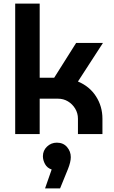

<svg xmlns="http://www.w3.org/2000/svg" viewBox="-20 -750 638 1074"><path d="M65 0V-730H202V-315H283L406 -510H556L416 -294Q481 -267 517 -211Q553 -155 553 -86V0H416V-86Q416 -117 400.5 -142.5Q385 -168 360 -183Q335 -198 304 -198H202V0ZM232 304 269 198Q244 190 232 168Q220 146 220 124Q220 92 243 70Q266 48 298 48Q334 48 355 72.5Q376 97 376 129Q376 156 360 196L316 304Z"/></svg>

Font: MuseoModerno Thin SemiBold
Style: Regular
Weight: 600
Version: Version 1.003